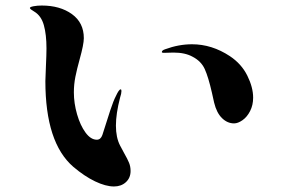

<svg xmlns="http://www.w3.org/2000/svg" viewBox="-20 -682 1040 694"><path d="M245 -79Q144 -166 144 -389Q144 -403 146 -443Q148 -485 148 -507Q148 -557 138.5 -591Q129 -625 104 -640Q97 -644 92.5 -647.5Q88 -651 88 -653Q88 -657 101.5 -659.5Q115 -662 131 -662Q197 -662 240 -631Q283 -600 283 -544Q283 -522 268 -468Q258 -432 252.5 -404.5Q247 -377 247 -348Q247 -309 258.5 -269Q270 -229 289 -203Q308 -177 330 -177Q344 -177 350 -194Q367 -248 378.5 -283Q390 -318 399 -335Q410 -359 416 -359Q419 -359 419 -353Q419 -344 414 -329Q399 -271 399 -228Q399 -185 414 -156L429 -128Q441 -107 446.5 -93.5Q452 -80 452 -64Q452 -39 435 -23.5Q418 -8 392 -8Q362 -8 323.5 -26.5Q285 -45 245 -79ZM754 -311 746 -347Q733 -404 720 -432.5Q707 -461 676 -477Q649 -492 607 -492L572 -491Q565 -491 565 -494Q565 -500 577 -504Q626 -522 674 -522Q746 -522 811 -479Q853 -451 874 -408.5Q895 -366 895 -329Q895 -302 884 -280.5Q873 -259 856.5 -247.5Q840 -236 826 -236Q802 -236 782.5 -255Q763 -274 754 -311Z"/></svg>

Font: Shippori Mincho B1 ExtraBold
Style: Regular
Weight: 800
Designer: FONTDASU
Foundry: FONTDASU / Google Inc. / but / Adobe
Version: Version 3.110; ttfautohint (v1.8.3)